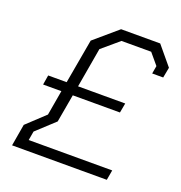

<svg xmlns="http://www.w3.org/2000/svg" viewBox="-127 -809 866 918"><g transform="rotate(20 306.0 -350.0)"><path d="M612 -605 602 -552H546L553 -592L506 -648H355L269 -575L234 -373H474L465 -324H225L200 -182L108 -97L100 -51H525L516 0H34L53 -111L145 -197L167 -324H74L82 -373H176L216 -599L334 -700H533Z"/></g></svg>

Font: Chakra Petch Light
Style: Italic
Weight: 300
Italic angle: -10°
Designer: Katatrad Aksorn Co.,Ltd.
Foundry: Cadson Demak Co.,Ltd.
Version: Version 1.000; ttfautohint (v1.6)